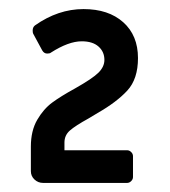

<svg xmlns="http://www.w3.org/2000/svg" viewBox="-20 -750 374 423"><path d="M48 -373V-427Q48 -462 62 -486Q76 -510 95 -524Q114 -538 145 -555Q184 -577 197 -590Q210 -603 210 -618Q210 -636 197 -647.5Q184 -659 160 -659Q131 -659 92 -634Q90 -632 84 -632Q77 -632 73 -639L53 -676Q52 -678 52 -683Q52 -690 57 -694Q108 -730 164 -730Q219 -730 251.5 -701Q284 -672 284 -622Q284 -576 260.5 -550.5Q237 -525 195 -501L175 -489Q146 -473 134 -462.5Q122 -452 122 -436V-419H260Q265 -419 269 -415Q273 -411 273 -406V-360Q273 -355 269 -351Q265 -347 260 -347H75Q64 -347 56 -354.5Q48 -362 48 -373Z"/></svg>

Font: Miriam Libre
Style: Bold
Weight: 700
Designer: Michal Sahar
Foundry: Hagilda
Version: Version 1.001